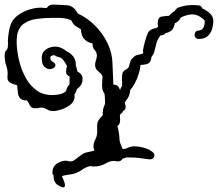

<svg xmlns="http://www.w3.org/2000/svg" viewBox="-25 -696 940 828"><path d="M229 105Q206 93 206 64V60Q201 55 201 48Q201 23 220 10Q239 -3 258 -3Q265 -3 268.5 -1.5Q272 0 280 0Q289 0 300 -8.5Q311 -17 323.5 -26.5Q336 -36 349 -39L377 -45L382 -48L381 -50Q378 -58 378 -64Q378 -80 387 -96.5Q396 -113 394 -141Q392 -168 402 -180.5Q412 -193 419 -200Q418 -203 418 -210Q418 -218 420.5 -228Q423 -238 428 -248Q428 -259 427.5 -270Q427 -281 426 -291Q422 -296 418.5 -305Q415 -314 415 -327Q415 -341 416 -349.5Q417 -358 417 -363Q417 -369 414.5 -373Q412 -377 404 -384Q393 -392 389 -400Q385 -408 385 -415Q385 -425 388.5 -435Q392 -445 393 -457Q392 -471 383 -480.5Q374 -490 374 -509Q331 -517 325 -559Q325 -562 324.5 -565.5Q324 -569 322 -571Q306 -580 298 -586Q290 -592 282 -609Q258 -619 229 -619H199Q166 -619 133 -614.5Q100 -610 76.5 -593Q53 -576 48 -538Q47 -531 47 -522.5Q47 -514 47 -506Q49 -467 59 -428.5Q69 -390 87.5 -357.5Q106 -325 134 -305.5Q162 -286 198 -286Q242 -286 260 -303Q262 -319 274 -331Q275 -336 275 -341.5Q275 -347 275 -354V-366Q268 -370 264 -374Q260 -378 260 -387Q260 -398 264 -411Q253 -434 239 -446Q233 -448 228 -450Q223 -452 218 -453Q215 -454 211 -458Q192 -458 192 -446Q192 -436 202 -430Q214 -423 214 -415Q214 -408 206.5 -403Q199 -398 189 -398Q177 -398 166 -408.5Q155 -419 155 -446Q155 -465 165 -475.5Q175 -486 188 -490.5Q201 -495 211 -495Q226 -495 239 -489.5Q252 -484 262 -475Q279 -467 290.5 -453Q302 -439 302 -418V-413Q304 -407 306 -401Q308 -395 309 -388Q318 -383 324.5 -375.5Q331 -368 331 -356Q331 -340 324.5 -330Q318 -320 311 -315L307 -312Q305 -305 302.5 -299.5Q300 -294 296 -289Q296 -287 296.5 -284.5Q297 -282 297 -280Q297 -274 294 -265Q289 -251 272.5 -240Q256 -229 237 -223Q218 -217 205 -217Q189 -217 177 -224.5Q165 -232 153 -232Q146 -232 141 -230.5Q136 -229 128 -229Q114 -229 108.5 -235Q103 -241 100 -249Q97 -257 90 -263Q69 -263 61 -273Q53 -283 52 -298.5Q51 -314 49 -328Q21 -336 14 -343.5Q7 -351 7 -361Q7 -366 7.5 -370.5Q8 -375 8 -380Q8 -393 4 -406Q-5 -432 -5 -456Q-5 -472 1.5 -478.5Q8 -485 9 -495Q9 -498 9 -501Q9 -504 10 -508Q10 -511 9.5 -513.5Q9 -516 9 -519Q9 -528 10 -536Q11 -544 12 -551Q14 -565 17.5 -579Q21 -593 28 -605Q41 -624 64 -638Q87 -652 114.5 -658.5Q142 -665 165 -662Q168 -661 171 -661.5Q174 -662 177 -662Q186 -676 202 -676Q238 -676 266 -673Q294 -670 310 -638Q352 -619 385.5 -585Q419 -551 439 -509Q459 -467 460 -423L464 -331Q476 -331 483 -325Q486 -323 493 -308Q495 -315 497.5 -319.5Q500 -324 502 -327Q502 -335 501.5 -343Q501 -351 501 -360Q501 -379 506 -386Q511 -393 518 -396Q525 -399 530 -406Q535 -424 538 -433Q541 -442 548 -446Q556 -457 570 -459.5Q584 -462 593 -466Q591 -474 591 -477Q591 -480 595.5 -499Q600 -518 606.5 -538Q613 -558 619 -563Q625 -568 633 -571Q641 -574 649 -575Q653 -579 657 -580Q656 -585 655.5 -589Q655 -593 655 -597Q656 -622 672 -624.5Q688 -627 704 -628Q709 -634 715 -639Q721 -644 728 -648Q732 -655 737.5 -659.5Q743 -664 759 -668Q776 -673 794.5 -674Q813 -675 830 -673Q843 -673 847 -660Q865 -652 880 -638.5Q895 -625 895 -605Q895 -590 890 -572Q885 -554 871.5 -541Q858 -528 832 -528Q823 -528 818.5 -533.5Q814 -539 814 -546Q814 -553 818.5 -558.5Q823 -564 832 -564Q858 -567 858 -605Q858 -610 840.5 -622Q823 -634 804 -634Q795 -634 781 -630.5Q767 -627 754 -620V-619Q743 -600 729 -596V-594Q723 -569 711.5 -562Q700 -555 689 -553Q686 -548 680.5 -546Q675 -544 667 -543Q654 -526 649.5 -509Q645 -492 641.5 -477Q638 -462 628 -450Q626 -430 616.5 -423.5Q607 -417 581 -416Q580 -400 573.5 -378.5Q567 -357 557 -338Q547 -319 537 -309Q536 -296 531.5 -284Q527 -272 516 -259L513 -252Q515 -246 516 -242.5Q517 -239 517 -238Q517 -228 514 -224Q511 -220 506 -218Q505 -213 501.5 -209.5Q498 -206 494 -204Q492 -198 492 -196Q492 -192 492.5 -188Q493 -184 493 -179Q493 -172 491 -165Q489 -158 482 -153H481Q485 -140 487 -127Q490 -109 490 -100.5Q490 -92 492 -84Q494 -76 502 -58L503 -54H515Q524 -58 533.5 -61.5Q543 -65 553 -65Q573 -65 595 -59Q617 -53 631 -42Q641 -35 641 -25Q641 -18 635 -13Q629 -8 618 -9Q593 -12 575.5 -14.5Q558 -17 533 -17H520Q516 -16 512.5 -14.5Q509 -13 504 -12Q498 0 482 0Q478 0 474 -1Q470 -2 465 -2Q449 -2 428.5 10Q408 22 379 22Q375 22 371.5 21.5Q368 21 365 20Q345 24 326 38Q307 52 280 56Q274 57 260.5 59Q247 61 242 64Q242 65 248.5 79Q255 93 255 103Q255 112 248 112Q242 112 229 105Z"/></svg>

Font: RU Serius
Style: Regular
Weight: 400
Designer: Robert E. Leuschke
Foundry: Robert E. Leuschke
Version: Version 1.011; ttfautohint (v1.8.3)